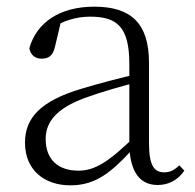

<svg xmlns="http://www.w3.org/2000/svg" viewBox="-20 -542 586 576"><path d="M191 14C263 14 309 -20 373 -89H392L386 -134C305 -55 264 -30 215 -30C156 -30 117 -62 117 -125C117 -175 148 -217 237 -249C286 -267 344 -283 397 -297V-321C343 -309 282 -293 225 -276C101 -239 55 -188 55 -114C55 -31 114 14 191 14ZM453 13C485 13 513 -1 533 -30L518 -46C502 -31 490 -25 473 -25C443 -25 427 -44 427 -113V-354C427 -473 372 -522 263 -522C161 -522 90 -476 68 -397C72 -377 85 -366 105 -366C126 -366 139 -375 145 -402L164 -482L128 -454C171 -481 210 -492 250 -492C330 -492 368 -463 368 -350V-102C371 -30 397 13 453 13Z"/></svg>

Font: Source Han Serif CN VF
Style: Regular
Weight: 250
Designer: Ryoko NISHIZUKA 西塚涼子 (kana & ideographs); Frank Grießhammer (Latin, Greek & Cyrillic); Wenlong ZHANG 张文龙 (bopomofo); San
Foundry: Adobe
Version: Version 2.002;hotconv 1.1.0;makeotfexe 2.6.0